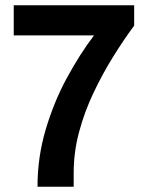

<svg xmlns="http://www.w3.org/2000/svg" viewBox="-20 -707 558 727"><path d="M122 0Q122 -112 153 -216.5Q184 -321 233 -411.5Q282 -502 336 -573H32V-687H488V-610Q448 -556 408 -491.5Q368 -427 334 -355.5Q300 -284 279.5 -207.5Q259 -131 259 -52V0Z"/></svg>

Font: Archivo SemiCondensed
Style: Bold
Weight: 680
Width: 4
Designer: Hector Gatti
Foundry: Omnibus-Type
Version: Version 2.001; ttfautohint (v1.8.3)